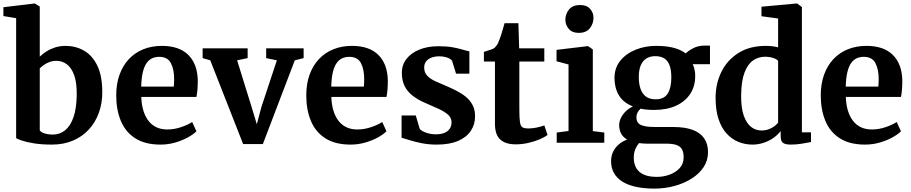

<svg xmlns="http://www.w3.org/2000/svg" viewBox="-20 -840 5362 1130"><path d="M0 -745.5V-797.5L183 -819.5H185L214 -801.5V-506.5Q230 -522.5 252.8 -537Q275.5 -551.5 304.2 -560.8Q333 -570 366 -570Q425 -570 474 -542.2Q523 -514.5 552.5 -454.2Q582 -394 582 -296.5Q582 -232 561.8 -176Q541.5 -120 503 -78Q464.5 -36 409.5 -12.5Q354.5 11 285.5 11Q225.5 11 180.5 3.8Q135.5 -3.5 108.5 -12.8Q81.5 -22 75 -27V-733ZM312 -482Q290 -482 271.2 -475Q252.5 -468 237.8 -457.5Q223 -447 214 -437.5V-73.5Q219.5 -62 241.8 -55Q264 -48 291.5 -48Q332.5 -48 363.8 -73.8Q395 -99.5 412.8 -151Q430.5 -202.5 431.5 -280.5Q432.5 -352.5 416.8 -396.8Q401 -441 373.5 -461.5Q346 -482 312 -482Z M925 11Q834 11 776.2 -26Q718.5 -63 691.2 -128.5Q664 -194 664 -278.5Q664 -346.5 683.5 -400.5Q703 -454.5 738.5 -492.2Q774 -530 823.5 -550Q873 -570 933 -570Q1034.5 -570 1088 -517Q1141.5 -464 1144 -368.5Q1144 -336 1142 -311.8Q1140 -287.5 1136 -269.5H811.5Q813 -224.5 823.8 -189.2Q834.5 -154 853.8 -129Q873 -104 900.8 -91Q928.5 -78 965 -78Q1006 -78 1047.2 -92.2Q1088.5 -106.5 1111 -122L1136 -67.5Q1120 -50.5 1087.5 -32.2Q1055 -14 1012.8 -1.5Q970.5 11 925 11ZM811 -330.5H1003Q1003.5 -340.5 1004.2 -351.5Q1005 -362.5 1005 -373Q1005 -432.5 985.5 -469Q966 -505.5 917 -505.5Q895 -505.5 876.5 -497.5Q858 -489.5 843.8 -470.2Q829.5 -451 821 -417Q812.5 -383 811 -330.5Z M1411 8 1217.5 -485 1172.5 -498V-555.5H1437.5V-498L1375.5 -485L1460 -213L1491.5 -108.5L1518.5 -210.5L1609.5 -485L1546.5 -498V-555.5H1767V-498L1715 -485L1527 8Z M2043.5 11Q1952.5 11 1894.8 -26Q1837 -63 1809.8 -128.5Q1782.5 -194 1782.5 -278.5Q1782.5 -346.5 1802 -400.5Q1821.5 -454.5 1857 -492.2Q1892.5 -530 1942 -550Q1991.5 -570 2051.5 -570Q2153 -570 2206.5 -517Q2260 -464 2262.5 -368.5Q2262.5 -336 2260.5 -311.8Q2258.5 -287.5 2254.5 -269.5H1930Q1931.5 -224.5 1942.2 -189.2Q1953 -154 1972.2 -129Q1991.5 -104 2019.2 -91Q2047 -78 2083.5 -78Q2124.5 -78 2165.8 -92.2Q2207 -106.5 2229.5 -122L2254.5 -67.5Q2238.5 -50.5 2206 -32.2Q2173.5 -14 2131.2 -1.5Q2089 11 2043.5 11ZM1929.5 -330.5H2121.5Q2122 -340.5 2122.8 -351.5Q2123.5 -362.5 2123.5 -373Q2123.5 -432.5 2104 -469Q2084.5 -505.5 2035.5 -505.5Q2013.5 -505.5 1995 -497.5Q1976.5 -489.5 1962.2 -470.2Q1948 -451 1939.5 -417Q1931 -383 1929.5 -330.5Z M2550.5 11Q2503.5 11 2463 3Q2422.5 -5 2391.8 -14.8Q2361 -24.5 2343.5 -29.5V-160.5H2427L2450 -82.5Q2455 -74.5 2469.5 -66.8Q2484 -59 2503.8 -54.2Q2523.5 -49.5 2543.5 -49.5Q2576.5 -49.5 2597 -58.5Q2617.5 -67.5 2627.5 -83.5Q2637.5 -99.5 2637.5 -119.5Q2637.5 -146.5 2617.2 -164.8Q2597 -183 2562.2 -199Q2527.5 -215 2482 -234.5Q2438 -253.5 2407.2 -277.8Q2376.5 -302 2360.8 -334.8Q2345 -367.5 2345 -412Q2345 -457.5 2371.8 -492.5Q2398.5 -527.5 2447.2 -547.8Q2496 -568 2561.5 -568Q2610 -568 2645 -561.5Q2680 -555 2703.8 -547.8Q2727.5 -540.5 2742.5 -538V-406.5H2664L2640.5 -482.5Q2636.5 -489 2625.8 -495Q2615 -501 2599.5 -504.8Q2584 -508.5 2565.5 -508.5Q2538.5 -508.5 2518.2 -500.5Q2498 -492.5 2487.2 -477.8Q2476.5 -463 2476.5 -443Q2476.5 -413 2494.5 -394.2Q2512.5 -375.5 2542 -362Q2571.5 -348.5 2604 -335Q2636 -321.5 2666.8 -305.8Q2697.5 -290 2722.2 -269.8Q2747 -249.5 2761.5 -221.5Q2776 -193.5 2776 -155Q2776 -108.5 2751.5 -70.8Q2727 -33 2676.8 -11Q2626.5 11 2550.5 11Z M3016 9.5Q2954.5 9.5 2923.8 -19.2Q2893 -48 2893 -112V-478H2828V-534.5Q2839.5 -539 2851.8 -542.5Q2864 -546 2874.2 -549.8Q2884.5 -553.5 2890.5 -558.5Q2897 -565 2901.8 -571Q2906.5 -577 2910.5 -585.2Q2914.5 -593.5 2918.5 -604.5Q2924 -617.5 2929.5 -635Q2935 -652.5 2940.2 -670.8Q2945.5 -689 2949.5 -703.5H3031L3035.5 -555.5H3183.5V-478H3036.5V-198Q3036.5 -145 3040.2 -120.8Q3044 -96.5 3055.8 -90.2Q3067.5 -84 3090 -84Q3115 -84 3141.2 -89.8Q3167.5 -95.5 3183.5 -102L3202.5 -46Q3185.5 -32.5 3156 -20Q3126.5 -7.5 3090 1Q3053.5 9.5 3016 9.5Z M3256.5 0V-60L3326 -69V-460.5L3255.5 -479.5V-546.5L3439 -568.5H3441L3469 -549V-68.5L3536.5 -60V0ZM3385.5 -646.5Q3347.5 -646.5 3327.5 -670Q3307.5 -693.5 3307.5 -723Q3307.5 -758.5 3329.2 -784.5Q3351 -810.5 3394 -810.5H3395Q3433 -810.5 3453 -787.8Q3473 -765 3473 -736Q3473 -700.5 3451.2 -673.5Q3429.5 -646.5 3386.5 -646.5Z M3831 270Q3768.5 270 3721 259.2Q3673.5 248.5 3641.5 228Q3609.5 207.5 3593 177.5Q3576.5 147.5 3576.5 109Q3576.5 77 3589 51.8Q3601.5 26.5 3623 8.8Q3644.5 -9 3671 -18.5Q3647 -32.5 3635.5 -54Q3624 -75.5 3624 -103.5Q3624 -125 3634.5 -146.2Q3645 -167.5 3663 -185Q3681 -202.5 3705 -213.5Q3648 -236 3622.2 -279.5Q3596.5 -323 3596.5 -381Q3596.5 -440.5 3630.8 -482.8Q3665 -525 3721 -547.5Q3777 -570 3842 -570Q3901 -570 3944.2 -558.8Q3987.5 -547.5 4016 -525.5Q4027.5 -539 4057.8 -555.2Q4088 -571.5 4124.5 -571.5H4158.5V-462H4056.5Q4061.5 -453 4064.8 -442Q4068 -431 4069.8 -419Q4071.5 -407 4071.5 -394Q4072 -333.5 4042.8 -288.2Q4013.5 -243 3959.2 -218Q3905 -193 3829 -193Q3807 -193 3787.2 -194.8Q3767.5 -196.5 3750 -200.5Q3738.5 -189.5 3732 -177.2Q3725.5 -165 3725.5 -150Q3725.5 -117.5 3750.8 -105Q3776 -92.5 3836 -92.5H3943Q4011 -92.5 4056.2 -75.8Q4101.5 -59 4124.2 -26Q4147 7 4147 55.5Q4147 104.5 4121 143.8Q4095 183 4050.2 211.2Q4005.5 239.5 3948.8 254.8Q3892 270 3831 270ZM3846 201Q3884.5 201 3920.5 188Q3956.5 175 3980 149.5Q4003.5 124 4003.5 85.5Q4003.5 58 3994.5 40.2Q3985.5 22.5 3963.2 14Q3941 5.5 3901 5.5H3787.5Q3775 5.5 3763.2 4.5Q3751.5 3.5 3741 2Q3728 17 3719 38.2Q3710 59.5 3710 88Q3710 122.5 3724 147.8Q3738 173 3767.8 187Q3797.5 201 3846 201ZM3839 -255.5Q3889 -255.5 3910 -289.8Q3931 -324 3931 -383.5Q3931 -427.5 3920.8 -455.2Q3910.5 -483 3889.5 -496.2Q3868.5 -509.5 3837 -509.5Q3806.5 -509.5 3784.8 -496.2Q3763 -483 3751.2 -455.8Q3739.5 -428.5 3739.5 -387Q3739.5 -346.5 3749.8 -317Q3760 -287.5 3781.8 -271.5Q3803.5 -255.5 3839 -255.5Z M4409 11Q4364.5 11 4325.2 -5.2Q4286 -21.5 4255.8 -54.8Q4225.5 -88 4208.5 -140.2Q4191.5 -192.5 4191.5 -264.5Q4191.5 -346.5 4225.2 -416Q4259 -485.5 4325.2 -527.8Q4391.5 -570 4487.5 -570Q4507.5 -570 4525.8 -567.8Q4544 -565.5 4559.5 -561.5V-731L4461.5 -744.5V-800.5L4668 -819.5H4671.5L4699.5 -798.5V-61H4753V-4Q4731.5 0.5 4698.2 5.8Q4665 11 4634 11Q4604.5 11 4589.5 1.8Q4574.5 -7.5 4574.5 -41V-69Q4558 -46.5 4532.2 -28.5Q4506.5 -10.5 4474.8 0.2Q4443 11 4409 11ZM4461.5 -72Q4484.5 -72 4503.8 -79Q4523 -86 4537.2 -96.8Q4551.5 -107.5 4559.5 -118V-481.5Q4552.5 -491.5 4530.5 -498.8Q4508.5 -506 4482.5 -506Q4443.5 -506 4412 -484.2Q4380.5 -462.5 4361.8 -413Q4343 -363.5 4342 -280.5Q4341 -206.5 4357 -160.5Q4373 -114.5 4400.2 -93.2Q4427.5 -72 4461.5 -72Z M5071.5 11Q4980.5 11 4922.8 -26Q4865 -63 4837.8 -128.5Q4810.5 -194 4810.5 -278.5Q4810.5 -346.5 4830 -400.5Q4849.5 -454.5 4885 -492.2Q4920.5 -530 4970 -550Q5019.5 -570 5079.5 -570Q5181 -570 5234.5 -517Q5288 -464 5290.5 -368.5Q5290.5 -336 5288.5 -311.8Q5286.5 -287.5 5282.5 -269.5H4958Q4959.5 -224.5 4970.2 -189.2Q4981 -154 5000.2 -129Q5019.5 -104 5047.2 -91Q5075 -78 5111.5 -78Q5152.5 -78 5193.8 -92.2Q5235 -106.5 5257.5 -122L5282.5 -67.5Q5266.5 -50.5 5234 -32.2Q5201.5 -14 5159.2 -1.5Q5117 11 5071.5 11ZM4957.5 -330.5H5149.5Q5150 -340.5 5150.8 -351.5Q5151.5 -362.5 5151.5 -373Q5151.5 -432.5 5132 -469Q5112.5 -505.5 5063.5 -505.5Q5041.5 -505.5 5023 -497.5Q5004.5 -489.5 4990.2 -470.2Q4976 -451 4967.5 -417Q4959 -383 4957.5 -330.5Z"/></svg>

Font: Merriweather Light 18pt
Style: Bold
Weight: 700
Version: Version 2.100